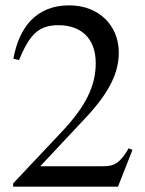

<svg xmlns="http://www.w3.org/2000/svg" viewBox="-20 -696 540 716"><path d="M474 -137 460 -143C427 -87 406 -76 364 -76H130L295 -252C384 -346 423 -421 423 -500C423 -599 351 -676 238 -676C115 -676 51 -594 30 -477L51 -472C91 -570 126 -602 198 -602C283 -602 337 -552 337 -461C337 -376 301 -300 207 -201L29 -12V0H420Z"/></svg>

Font: STIXGeneral
Style: Regular
Weight: 400
Designer: MicroPress Inc., with final additions and corrections provided by Coen Hoffman, Elsevier (retired)
Version: Version 1.1.0